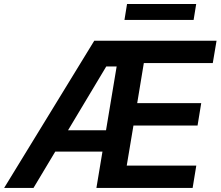

<svg xmlns="http://www.w3.org/2000/svg" viewBox="-60 -929 1090 949"><path d="M-39.6 0 405.8 -727.5H1010.3L991.7 -617.2H650.9L618.2 -419.4H934.6L916.5 -308.6H599.6L566.4 -110.4H910.2L892.1 0H416.5L516.6 -600.6H465.3L105.5 0ZM153.8 -179.7 171.4 -285.2H538.1L520 -179.7ZM909.7 -909.2 897 -830.6H555.2L567.9 -909.2Z"/></svg>

Font: Inter Tight SemiBold
Style: Italic
Weight: 600
Italic angle: -9.39999°
Designer: Rasmus Andersson
Foundry: rsms
Version: Version 3.004